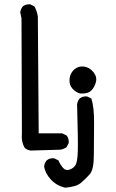

<svg xmlns="http://www.w3.org/2000/svg" viewBox="-20 -743 540 894"><path d="M283.2 130.9Q242.2 121.1 215.8 91.8Q189.5 62.5 185.5 31.2Q187.5 15.6 197.3 3.9Q210.9 -7.8 232.4 -5.9L252 3.9Q261.7 25.4 273.9 39.1Q286.1 52.7 303.7 46.9Q321.3 41 331.1 26.4Q340.8 11.7 342.3 -39.1Q343.8 -89.8 338.9 -256.8Q340.8 -272.5 350.6 -284.2Q364.3 -295.9 385.7 -293.9L405.3 -284.2Q418.9 -243.2 418 -167.5Q417 -91.8 417 -22.5Q417 46.9 397.9 68.4Q378.9 89.8 356.9 108.4Q335 127 283.2 130.9ZM123 -42Q107.4 -43.9 95.7 -53.7Q78.1 -83 82 -122.1L80.1 -658.2L74.2 -685.5Q76.2 -701.2 85.9 -712.9Q99.6 -724.6 121.1 -722.7L140.6 -712.9Q152.3 -691.4 156.2 -666L160.2 -122.1H269.5L290 -112.3Q301.8 -98.6 299.8 -77.1L290 -57.6Q275.4 -47.9 259.8 -45.9ZM354.5 -307.6Q335 -311.5 318.4 -329.1Q301.8 -346.7 303.7 -374Q305.7 -401.4 325.2 -418.9Q344.7 -436.5 370.6 -433.1Q396.5 -429.7 414.6 -407.7Q432.6 -385.7 426.8 -361.8Q420.9 -337.9 405.3 -321.8Q389.6 -305.7 354.5 -307.6Z"/></svg>

Font: JasonHandwriting4
Style: Regular
Weight: 400
Version: Version 1.01.21